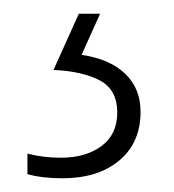

<svg xmlns="http://www.w3.org/2000/svg" viewBox="-20 -20 254 280"><path d="M185 143Q185 188 154 214Q123 240 71 240Q42 240 20 234V204Q43 210 69 210Q105 210 128 193Q151 176 151 144Q151 111 126 97.5Q101 84 58 82L95 0H126L99 60Q140 66 162.5 87.5Q185 109 185 143Z"/></svg>

Font: Noto Sans Kannada Condensed ExtraLight
Style: Regular
Weight: 200
Width: 3
Designer: Jelle Bosma - Monotype Design Team
Foundry: Monotype Imaging Inc.
Version: Version 2.005; ttfautohint (v1.8.4.7-5d5b)